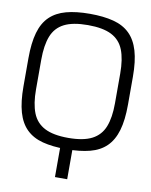

<svg xmlns="http://www.w3.org/2000/svg" viewBox="-109 -932 950 1207"><g transform="rotate(10 366.5 -328.5)"><path d="M366 11Q278 11 215 -5.5Q152 -22 111.5 -61.5Q71 -101 52 -167Q33 -233 33 -332V-510Q33 -609 52 -675Q71 -741 111.5 -780Q152 -819 215 -836Q278 -853 366 -853Q453 -853 516.5 -836.5Q580 -820 620.5 -780.5Q661 -741 680.5 -675Q700 -609 700 -510V-332Q700 -233 680.5 -167Q661 -101 620.5 -61.5Q580 -22 516.5 -5.5Q453 11 366 11ZM327 196V-40H405V196ZM366 -61Q462 -61 517 -89.5Q572 -118 595 -176.5Q618 -235 618 -326V-516Q618 -608 595 -666.5Q572 -725 517 -753Q462 -781 366 -781Q270 -781 215 -753Q160 -725 137 -666.5Q114 -608 114 -516V-326Q114 -235 137 -176.5Q160 -118 215 -89.5Q270 -61 366 -61Z"/></g></svg>

Font: Matangi Medium
Style: Regular
Weight: 500
Designer: Prashant Pant
Foundry: The Graphic Ant
Version: Version 3.002